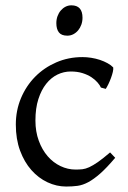

<svg xmlns="http://www.w3.org/2000/svg" viewBox="-20 -682 477 717"><path d="M410.2 -92.8Q378.4 -55.2 354.2 -33.9Q330.1 -12.7 309.6 -1.7Q289.1 9.3 269.5 12Q250 14.6 227.1 14.6Q191.4 14.6 157.5 -1.2Q123.5 -17.1 97.2 -46.9Q70.8 -76.7 54.9 -119.6Q39.1 -162.6 39.1 -216.8Q39.1 -269.5 58.3 -315.4Q77.6 -361.3 111.1 -395.3Q144.5 -429.2 189.9 -449Q235.4 -468.8 288.1 -468.8Q304.2 -468.8 321 -466.1Q337.9 -463.4 353.3 -458.3Q368.7 -453.1 381.6 -446Q394.5 -439 402.8 -430.2Q403.8 -424.3 401.4 -413.6Q398.9 -402.8 394.5 -390.9Q390.1 -378.9 384.8 -367.9Q379.4 -356.9 375 -350.1L356.9 -355Q353 -363.8 344.2 -374Q335.4 -384.3 321.5 -393.6Q307.6 -402.8 288.3 -408.9Q269 -415 244.1 -415Q218.3 -415 194.6 -403.6Q170.9 -392.1 152.6 -369.1Q134.3 -346.2 123.3 -312Q112.3 -277.8 112.3 -231.9Q112.3 -190.4 124.8 -156.5Q137.2 -122.6 158 -98.6Q178.7 -74.7 205.8 -61.8Q232.9 -48.8 262.2 -48.8Q275.9 -48.8 287.6 -50Q299.3 -51.3 313.2 -57.6Q327.1 -64 345.5 -76.7Q363.8 -89.4 391.1 -112.8ZM288.1 -615.7Q288.1 -602.1 283.7 -589.8Q279.3 -577.6 271.7 -568.6Q264.2 -559.6 253.9 -554.2Q243.7 -548.8 231.4 -548.8Q209.5 -548.8 200 -561Q190.4 -573.2 190.4 -595.7Q190.4 -609.4 194.8 -621.6Q199.2 -633.8 207 -642.8Q214.8 -651.9 224.9 -657Q234.9 -662.1 246.6 -662.1Q288.1 -662.1 288.1 -615.7Z"/></svg>

Font: Gentium Basic
Style: Regular
Weight: 400
Designer: J. Victor Gaultney and Annie Olsen
Foundry: SIL International
Version: Version 1.100